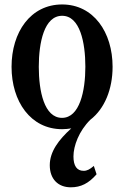

<svg xmlns="http://www.w3.org/2000/svg" viewBox="-20 -554 542 839"><path d="M251.5 10.5C265.5 10.5 278.5 9 291.5 7C236.5 56.5 197.5 108.5 197.5 168C197.5 228 233.5 264.5 289.5 264.5C333 264.5 367.5 247.5 402 207.5L390 171C372.5 186 360.5 192.5 345.5 192.5C316 192.5 301 171 301 129.5C301 83.5 325 18.5 374.5 -30.5C437 -78.5 472 -164 472 -262C472 -413.5 388.5 -534.5 251.5 -534.5C113.5 -534.5 30.5 -413.5 30.5 -262C30.5 -111 113.5 10.5 251.5 10.5ZM251 -39C173 -39 149.5 -156 149.5 -262C149.5 -368 173 -485 251.5 -485C329.5 -485 353 -368 353 -262.5C353 -156 328 -39 251 -39Z"/></svg>

Font: Libre Caslon Condensed SemiBold
Style: Regular
Weight: 600
Designer: Pablo Impallari, Rodrigo Fuenzalida, Katja Schimmel, Ertekin Erdin
Foundry: Pablo Impallari, Rodrigo Fuenzalida
Version: Version 2.000;gftools[0.9.33]